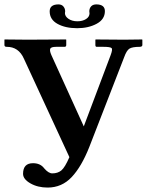

<svg xmlns="http://www.w3.org/2000/svg" viewBox="-20 -824 662 866"><path d="M453.1 -773.9Q453.1 -736.8 416 -716.8Q378.9 -696.8 328.1 -696.8Q274.9 -696.8 239.5 -716.3Q204.1 -735.8 204.1 -772.9Q204.1 -803.7 243.2 -804.2Q258.3 -804.2 266.1 -794.7Q273.9 -785.2 273.9 -772.9Q273.9 -772 273.4 -768.6L272.9 -765.1Q272.9 -750 289.1 -739Q305.2 -728 329.1 -728Q352.1 -728 367.9 -738Q383.8 -748 383.8 -764.2L383.3 -768.1Q382.8 -772 382.8 -772.9Q382.8 -786.1 390.9 -795.2Q398.9 -804.2 415 -804.2Q453.1 -803.7 453.1 -773.9ZM215.8 -42Q240.7 -42 256.8 -55.4Q272.9 -68.8 293 -115.2L87.9 -559.1Q64 -613.3 9.8 -612.8Q0 -612.8 0 -621.1V-645L1 -646Q64 -645 105 -645L276.9 -646L278.8 -645V-621.1Q278.8 -613.3 272 -612.8H233.9Q210 -612.8 206.5 -604Q203.1 -595.2 211.9 -575.2L357.9 -253.9L479 -575.2Q488.8 -601.1 483.4 -606.9Q478 -612.8 445.8 -612.8H416Q410.2 -612.8 410.2 -621.1V-645L412.1 -646Q498 -645 540 -645L620.1 -646L622.1 -645V-621.1Q622.1 -613.3 610.8 -612.8Q576.7 -612.8 563.7 -604.5Q550.8 -596.2 540 -565.9L382.8 -161.1Q347.7 -72.3 303.2 -25.1Q258.8 22 194.8 22Q149.9 22 116.9 2.9Q84 -16.1 84 -40Q84 -87.9 128.9 -87.9Q162.1 -87.9 179.2 -64.9Q198.7 -42 215.8 -42Z"/></svg>

Font: Linux Libertine
Style: Semibold
Weight: 600
Designer: Philipp H. Poll
Foundry: Philipp H. Poll
Version: Version 5.1.2 ; ttfautohint (v0.9)